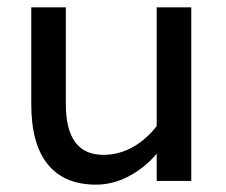

<svg xmlns="http://www.w3.org/2000/svg" viewBox="-20 -492 615 522"><path d="M65 -209V-472H159V-209Q159 -71 261 -71Q303 -71 340 -91.5Q377 -112 406 -149V-472H500V0H406V-74Q375 -37 331.5 -13.5Q288 10 241 10Q155 10 110 -45Q65 -100 65 -209Z"/></svg>

Font: Madhuban
Style: Regular
Weight: 400
Designer: jaikishan Patel
Foundry: MagicType
Version: Version 1.000